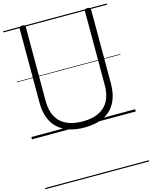

<svg xmlns="http://www.w3.org/2000/svg" viewBox="-189 -1072 1289 1628"><g transform="rotate(-15 455.5 -257.5)"><path d="M457 19Q381 19 322 -1Q263 -21 223 -59Q183 -97 162.5 -154Q142 -211 142 -285V-934Q142 -944 148 -948.5Q154 -953 168 -953Q183 -953 189.5 -948.5Q196 -944 196 -934V-283Q196 -202 225.5 -146.5Q255 -91 313.5 -63Q372 -35 457 -35Q541 -35 598.5 -63Q656 -91 685.5 -146.5Q715 -202 715 -283V-934Q715 -944 721.5 -948.5Q728 -953 742 -953Q769 -953 769 -934V-285Q769 -186 733 -118Q697 -50 628 -15.5Q559 19 457 19ZM0 428H911V438H0ZM0 -20H911V0H0ZM0 -505H911V-500H0ZM0 -948H911V-938H0Z"/></g></svg>

Font: Playwrite US Modern Guides
Style: Regular
Weight: 400
Designer: Veronika Burian, José Scaglione
Foundry: TypeTogether
Version: Version 1.003